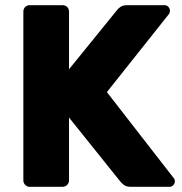

<svg xmlns="http://www.w3.org/2000/svg" viewBox="-20 -720 703 740"><path d="M95 0Q84 0 77 -7.5Q70 -15 70 -25V-675Q70 -686 77 -693Q84 -700 95 -700H221Q232 -700 239 -693Q246 -686 246 -675V-453L431 -681Q435 -687 444.5 -693.5Q454 -700 470 -700H614Q623 -700 629 -693.5Q635 -687 635 -679Q635 -672 632 -667L392 -365L650 -33Q654 -29 654 -21Q654 -13 648 -6.5Q642 0 633 0H484Q466 0 456.5 -8Q447 -16 444 -20L246 -267V-25Q246 -15 239 -7.5Q232 0 221 0Z"/></svg>

Font: Rubik
Style: Bold
Weight: 700
Designer: Hubert and Fischer
Foundry: Hubert and Fischer
Version: Version 2.300;gftools[0.9.30]